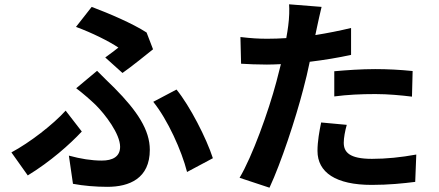

<svg xmlns="http://www.w3.org/2000/svg" viewBox="-20 -827 2040 892"><path d="M549 -488C588 -515 665 -577 691 -598L661 -676C594 -719 488 -764 406 -795L333 -702C407 -675 487 -635 530 -606C517 -595 492 -577 469 -560ZM319 27C367 36 424 41 479 41C581 41 676 2 676 -131C676 -223 618 -311 512 -418C486 -444 460 -468 431 -498L334 -417C367 -392 400 -363 425 -339C469 -295 538 -205 538 -145C538 -99 503 -81 453 -81C405 -81 355 -89 300 -104ZM969 -92C939 -185 862 -335 800 -411L692 -354C759 -271 824 -127 849 -28ZM360 -216 285 -313C226 -248 119 -165 33 -119L109 -12C214 -76 305 -157 360 -216Z M1533 -379C1595 -387 1655 -390 1724 -390C1784 -390 1845 -384 1894 -378L1897 -497C1839 -503 1779 -506 1723 -506C1659 -506 1588 -501 1533 -496ZM1611 -697C1557 -684 1501 -673 1445 -664L1453 -702C1458 -724 1467 -768 1474 -795L1323 -807C1325 -784 1324 -744 1319 -707C1317 -691 1314 -672 1310 -650C1280 -648 1251 -647 1222 -647C1181 -647 1148 -649 1097 -655L1100 -531C1135 -529 1172 -527 1220 -527C1240 -527 1262 -528 1285 -529C1278 -501 1271 -473 1264 -447C1227 -308 1152 -100 1093 -1L1232 45C1286 -71 1353 -274 1389 -413C1400 -453 1410 -497 1419 -540C1485 -548 1552 -559 1611 -572ZM1472 -258C1464 -219 1455 -171 1455 -126C1455 -26 1540 32 1707 32C1786 32 1853 25 1909 18L1914 -109C1843 -96 1774 -89 1708 -89C1602 -89 1577 -121 1577 -164C1577 -186 1583 -219 1591 -247Z"/></svg>

Font: Noto Sans CJK JP Bold
Style: Regular
Weight: 700
Designer: Ryoko NISHIZUKA (kana & ideographs); Paul D. Hunt (Latin, Greek & Cyrillic); Wenlong ZHANG (bopomofo); Sandoll Communica
Foundry: Adobe Systems Incorporated
Version: Version 1.004;PS 1.004;hotconv 1.0.82;makeotf.lib2.5.63406